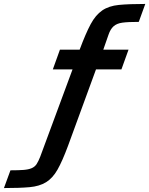

<svg xmlns="http://www.w3.org/2000/svg" viewBox="-228 -762 757 974"><path d="M-175 102Q-134 102 -108.5 100Q-83 98 -67 91Q-51 84 -42 70Q-33 56 -24 33L140 -410H40L76 -510H176Q207 -593 232 -639.5Q257 -686 290.5 -709Q324 -732 375 -737Q426 -742 509 -742L476 -651Q421 -651 392.5 -647Q364 -643 348 -628.5Q332 -614 322.5 -586Q313 -558 296 -510H424L388 -410H259L117 -22Q88 56 63.5 99Q39 142 5.5 162.5Q-28 183 -78 187.5Q-128 192 -208 192Z"/></svg>

Font: Azeri Sans SemiBold
Style: Italic
Weight: 600
Designer: Hector Gatti & Omnibus-Type (original fonts) / Cristiano Sobral (main changes and remastering)
Foundry: Omnibus-Type
Version: Version 0.07;August 21, 2020;FontCreator 13.0.0.2681 64-bit;